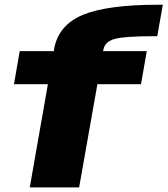

<svg xmlns="http://www.w3.org/2000/svg" viewBox="-20 -812 726 832"><path d="M109 0 187.5 -447H40.5L65.5 -590.5H214V-598Q233 -704 339.5 -747.8Q446 -791.5 665.5 -791.5H685.5L661.5 -655H640Q519.5 -655 477 -643.2Q434.5 -631.5 428.5 -598L426.5 -590.5H616L591 -447H402L323 0Z"/></svg>

Font: Anybody ExtraExpanded ExtraBold
Style: Italic
Weight: 800
Width: 8
Italic angle: -10°
Designer: Tyler Finck
Foundry: Etcetera Type Company
Version: Version 1.010; ttfautohint (v1.8.3) -l 8 -r 50 -G 200 -x 14 